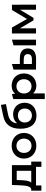

<svg xmlns="http://www.w3.org/2000/svg" viewBox="1602 -2420 1013 4256"><g transform="rotate(-90 2108.0 -292.5)"><path d="M654 -106H575V-534H135L128 -351C122 -226 109 -109 34 -106H9V119H125V0H537V119H654ZM245 -428H450V-106H187C230 -147 238 -242 242 -342Z M1004 7C1170 7 1289 -107 1289 -267C1289 -427 1170 -540 1004 -540C840 -540 720 -427 720 -267C720 -107 840 7 1004 7ZM1004 -100C914 -100 846 -165 846 -267C846 -369 914 -434 1004 -434C1095 -434 1163 -369 1163 -267C1163 -165 1095 -100 1004 -100Z M1701 -508C1619 -508 1549 -475 1502 -418C1513 -534 1574 -594 1703 -621L1928 -667L1910 -779L1662 -726C1472 -686 1382 -561 1382 -347C1382 -114 1490 10 1673 10C1841 10 1958 -95 1958 -252C1958 -403 1854 -508 1701 -508ZM1676 -91C1584 -91 1520 -156 1520 -249C1520 -342 1583 -402 1676 -402C1768 -402 1830 -342 1830 -249C1830 -157 1768 -91 1676 -91Z M2336 -540C2263 -540 2201 -515 2159 -464L2149 -534L2040 -504V194H2165V-65C2208 -16 2268 7 2336 7C2492 7 2607 -101 2607 -267C2607 -432 2492 -540 2336 -540ZM2322 -100C2232 -100 2163 -165 2163 -267C2163 -369 2232 -434 2322 -434C2412 -434 2480 -369 2480 -267C2480 -165 2412 -100 2322 -100Z M2817 -359V-534L2692 -499V0L2934 1C3080 2 3162 -65 3162 -182C3162 -293 3089 -358 2952 -358ZM3231 -499V0H3356V-534ZM2817 -92V-273L2923 -272C2997 -271 3036 -245 3036 -184C3036 -122 2996 -90 2923 -91Z M4019 0H4132L4131 -534H4014L3815 -200L3625 -534H3494V0H3608V-355L3785 -56H3839L4019 -354Z"/></g></svg>

Font: Talent
Style: Bold
Weight: 600
Designer: Mike Powis
Version: Version 1.001;hotconv 1.0.109;makeotfexe 2.5.65596